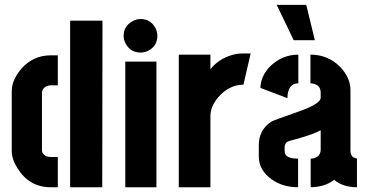

<svg xmlns="http://www.w3.org/2000/svg" viewBox="-20 -786 1543 806"><path d="M29.3 -151.4V-405.3Q30.3 -451.2 69.3 -497.1Q118.2 -552.7 190.4 -553.7H222.7V-427.7H190.4Q162.1 -424.8 156.2 -400.4V-153.3Q156.2 -142.6 169.9 -132.8Q179.7 -127 192.4 -127H222.7V0H192.4Q103.5 0 53.7 -79.1Q29.3 -118.2 29.3 -151.4ZM274.4 0V-699.2H410.2L409.2 0Z M499 -635.7Q499 -675.8 535.2 -696.3Q551.8 -706.1 570.3 -706.1Q611.3 -706.1 631.8 -669.9Q640.6 -653.3 640.6 -635.7Q640.6 -594.7 604.5 -574.2Q587.9 -565.4 570.3 -565.4Q528.3 -565.4 507.8 -602.5Q499 -618.2 499 -635.7ZM505.9 0V-527.3H636.7V0Z M730.5 0V-556.6H863.3V-495.1Q897.5 -539.1 956.1 -555.7Q976.6 -561.5 997.1 -561.5H1032.2L1002 -430.7Q940.4 -429.7 895.5 -377Q863.3 -338.9 863.3 -297.9V0Z M1141.6 -765.6H1265.6L1301.8 -617.2H1212.9ZM1066.4 -128.9Q1066.4 -72.3 1120.1 -33.2Q1166 0 1231.4 0V-120.1Q1181.6 -120.1 1175.8 -143.6Q1174.8 -149.4 1174.8 -155.3V-168.9Q1175.8 -185.5 1187.5 -191.4Q1192.4 -194.3 1223.6 -202.1Q1299.8 -223.6 1326.2 -239.3V-159.2Q1326.2 -129.9 1298.8 -122.1Q1292 -120.1 1284.2 -120.1V0Q1344.7 -1 1382.8 -31.2Q1418.9 0 1478.5 0V-121.1Q1452.1 -123 1451.2 -152.3V-407.2Q1451.2 -460.9 1406.2 -506.8Q1356.4 -556.6 1283.2 -556.6V-436.5Q1325.2 -433.6 1326.2 -398.4V-376Q1326.2 -348.6 1221.7 -313.5Q1131.8 -282.2 1119.1 -275.4Q1067.4 -241.2 1066.4 -178.7ZM1073.2 -417 1186.5 -374Q1187.5 -435.5 1232.4 -436.5V-556.6Q1165 -556.6 1114.3 -507.8Q1074.2 -466.8 1073.2 -417Z"/></svg>

Font: Post No Bills Colombo ExtraBold
Style: Regular
Weight: 800
Designer: Kosala Senevirathne, Siva Puranthara, Lasantha Premarathna, Tharique Azeez
Foundry: Mooniak
Version: Version 1.220 ; ttfautohint (v1.6)